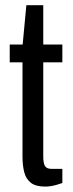

<svg xmlns="http://www.w3.org/2000/svg" viewBox="-20 -695 275 727"><path d="M151.1 11.5Q115.2 11.5 96.6 -3.1Q78.1 -17.7 71.6 -43.6Q65.2 -69.6 65.2 -101.6V-459H16.8V-526.5H65.8L79.8 -675.2H143.8V-526.5H216.1V-459H143.8V-102.2Q143.8 -77.9 150.1 -66.8Q156.4 -55.6 174.9 -55.6H216.1V-2.1Q206.4 1.5 195 4.7Q183.5 8 172.4 9.8Q161.2 11.5 151.1 11.5Z"/></svg>

Font: Archivo SemiBold Condensed
Style: Regular
Weight: 600
Width: 3
Version: Version 2.001